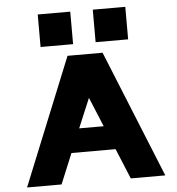

<svg xmlns="http://www.w3.org/2000/svg" viewBox="-61 -997 968 1053"><g transform="rotate(-5 423.0 -470.0)"><path d="M45 0 329 -700H522L806 0H616L547 -167H304L235 0ZM358 -298H493L426 -460ZM186 -761V-940H365V-761ZM489 -761V-940H668V-761Z"/></g></svg>

Font: Panamera Black
Style: Regular
Weight: 900
Designer: Bastien Sozeau
Foundry: NBR — Bastien Sozeau
Version: Version 3.002; ttfautohint (v1.8.4.7-5d5b);gftools[0.9.33]